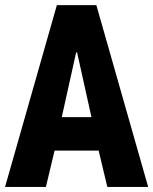

<svg xmlns="http://www.w3.org/2000/svg" viewBox="-22 -740 606 760"><path d="M-2 0 203.1 -719.7H359.4L564.5 0H402.8L358.9 -184.1L346.7 -246.1L283.2 -532.2H279.3L215.8 -246.1L203.6 -184.1L159.7 0ZM135.3 -144V-276.4H427.2V-144Z"/></svg>

Font: Reddit Mono ExtraBold
Style: Regular
Weight: 800
Monospace: yes
Designer: Stephen Hutchings
Foundry: Reddit
Version: Version 1.014